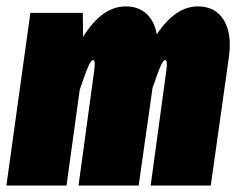

<svg xmlns="http://www.w3.org/2000/svg" viewBox="-32 -574 731 594"><path d="M580.1 -554.2Q634.8 -554.2 660.6 -511.5Q686.5 -468.8 675.8 -395L620.1 0H434.1L482.9 -357.9Q486.8 -388.2 479 -388.2Q473.1 -388.2 464.8 -369.6Q456.5 -351.1 439.9 -301.8L397 0H210.9L259.8 -357.9Q263.7 -388.2 255.9 -388.2Q250 -388.2 241.5 -369.1Q232.9 -350.1 214.8 -296.9L173.8 0H-12.2L62 -534.2H224.1L225.1 -460Q283.7 -554.2 356.9 -554.2Q396.5 -554.2 421.1 -531.5Q445.8 -508.8 453.1 -467.8Q510.3 -554.2 580.1 -554.2Z"/></svg>

Font: Fira Sans Compressed Heavy
Style: Italic
Weight: 900
Width: 3
Italic angle: -8°
Designer: Carrois Corporate & Edenspiekermann AG
Foundry: Carrois Corporate GbR & Edenspiekermann AG
Version: Version 4.203;PS 004.203;hotconv 1.0.88;makeotf.lib2.5.64775